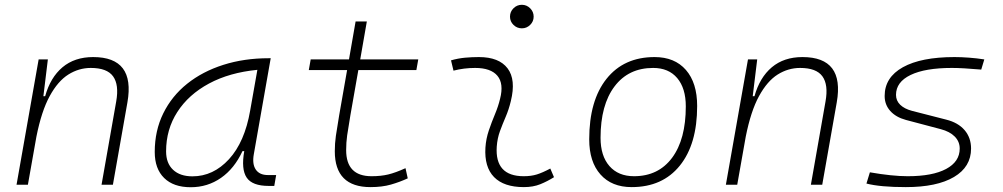

<svg xmlns="http://www.w3.org/2000/svg" viewBox="-20 -763 4142 793"><path d="M48.3 0 139.6 -517.6H177.7L159.2 -365.7H166.5Q188 -442.9 238 -485.1Q288.1 -527.3 364.7 -527.3Q539.1 -527.3 506.3 -340.3L446.3 0H399.4L460 -344.2Q472.2 -413.1 447 -447.8Q421.9 -482.4 355 -482.4Q305.7 -482.4 262.5 -455.3Q219.2 -428.2 185.3 -366.2Q151.4 -304.2 130.4 -198.7L95.2 0Z M767.6 10.3Q696.8 10.3 658 -27.8Q619.1 -65.9 619.1 -135.3Q619.1 -223.1 654.3 -294.7Q689.5 -366.2 752.9 -417Q816.4 -467.8 902.3 -495.1Q988.3 -522.5 1089.4 -522.5H1098.1L1028.3 -126Q1021 -85.4 1036.4 -62.7Q1051.8 -40 1086.4 -40H1120.6L1112.8 4.9H1089.8Q1022 4.9 998.8 -29.5Q975.6 -64 988.8 -138.7H981.4Q948.2 -66.9 892.8 -28.3Q837.4 10.3 767.6 10.3ZM774.9 -34.7Q860.8 -34.7 925.8 -105.5Q990.7 -176.3 1013.2 -306.2L1043 -474.6Q927.7 -463.4 843.3 -418Q758.8 -372.6 712.4 -300.5Q666 -228.5 666 -137.7Q666 -88.9 694.8 -61.8Q723.6 -34.7 774.9 -34.7Z M1510.3 9.8Q1362.8 9.8 1362.8 -138.2Q1362.8 -170.9 1367.2 -201.7Q1371.6 -232.4 1380.9 -287.1L1413.6 -473.6H1255.4L1263.2 -517.6H1421.4L1448.7 -674.3H1495.1L1467.8 -517.6H1707.5L1699.7 -473.6H1460L1427.2 -287.1Q1418 -232.9 1413.8 -203.6Q1409.7 -174.3 1409.7 -143.1Q1409.7 -35.2 1514.6 -35.2Q1553.7 -35.2 1583.7 -42.5Q1613.8 -49.8 1654.8 -68.4L1664.1 -26.4Q1631.3 -11.2 1594.7 -0.7Q1558.1 9.8 1510.3 9.8Z M2252.9 -66.9 2268.1 -31.2Q2241.2 -14.2 2211.7 -2.2Q2182.1 9.8 2143.6 9.8Q2061 9.8 2020.5 -31.7Q1980 -73.2 1984.9 -153.3Q1987.3 -189.9 1999 -224.4Q2010.7 -258.8 2024.4 -291.5Q2038.1 -324.2 2045.4 -355Q2061.5 -417.5 2034.4 -450Q2007.3 -482.4 1942.4 -482.4Q1896 -482.4 1853 -471.2L1842.8 -513.7Q1871.6 -522 1900.4 -524.7Q1929.2 -527.3 1958 -527.3Q2041 -527.3 2076.4 -480.7Q2111.8 -434.1 2089.8 -345.2Q2081.5 -310.5 2068.6 -280.5Q2055.7 -250.5 2044.9 -221.2Q2034.2 -191.9 2031.7 -157.7Q2023.4 -35.2 2143.1 -35.2Q2173.8 -35.2 2197.3 -42.5Q2220.7 -49.8 2252.9 -66.9ZM2135.3 -646Q2115.2 -646 2100.8 -660.2Q2086.4 -674.3 2086.4 -694.3Q2086.4 -714.4 2100.8 -728.8Q2115.2 -743.2 2135.3 -743.2Q2155.3 -743.2 2169.7 -728.8Q2184.1 -714.4 2184.1 -694.3Q2184.1 -674.3 2169.7 -660.2Q2155.3 -646 2135.3 -646Z M2588.9 9.8Q2506.3 9.8 2460 -42.5Q2413.6 -94.7 2413.6 -187.5Q2413.6 -347.7 2485.1 -437.5Q2556.6 -527.3 2683.6 -527.3Q2766.6 -527.3 2813 -474.1Q2859.4 -420.9 2859.4 -325.2Q2859.4 -167.5 2787.8 -78.9Q2716.3 9.8 2588.9 9.8ZM2598.6 -35.2Q2699.2 -35.2 2755.9 -111.3Q2812.5 -187.5 2812.5 -323.7Q2812.5 -398.4 2777.1 -440.4Q2741.7 -482.4 2677.7 -482.4Q2575.7 -482.4 2518.1 -406Q2460.4 -329.6 2460.4 -193.8Q2460.4 -119.1 2497.1 -77.1Q2533.7 -35.2 2598.6 -35.2Z M2978 0 3069.3 -517.6H3107.4L3088.9 -365.7H3096.2Q3117.7 -442.9 3167.7 -485.1Q3217.8 -527.3 3294.4 -527.3Q3468.8 -527.3 3436 -340.3L3376 0H3329.1L3389.6 -344.2Q3401.9 -413.1 3376.7 -447.8Q3351.6 -482.4 3284.7 -482.4Q3235.4 -482.4 3192.1 -455.3Q3148.9 -428.2 3115 -366.2Q3081.1 -304.2 3060.1 -198.7L3024.9 0Z M3721.2 9.8Q3615.7 9.8 3558.6 -4.9L3572.8 -51.3Q3665 -35.2 3729 -35.2Q3831.5 -35.2 3887.7 -65.2Q3943.8 -95.2 3943.8 -149.4Q3943.8 -178.2 3923.3 -199Q3902.8 -219.7 3865.7 -229.5L3721.7 -267.6Q3680.2 -278.8 3657 -304.7Q3633.8 -330.6 3633.8 -366.7Q3633.8 -443.4 3709.2 -485.4Q3784.7 -527.3 3922.4 -527.3Q3949.7 -527.3 3981.9 -524.9Q4014.2 -522.5 4045.4 -517.6L4032.7 -475.6Q3954.6 -482.4 3911.6 -482.4Q3801.3 -482.4 3741 -453.4Q3680.7 -424.3 3680.7 -371.1Q3680.7 -347.2 3698 -330.3Q3715.3 -313.5 3746.6 -305.2L3887.7 -269Q3937 -256.8 3963.9 -225.6Q3990.7 -194.3 3990.7 -149.4Q3990.7 -73.7 3920.2 -32Q3849.6 9.8 3721.2 9.8Z"/></svg>

Font: Cascadia Mono NF ExtraLight
Style: Italic
Weight: 200
Italic angle: -10°
Monospace: yes
Designer: Aaron Bell
Foundry: Saja Typeworks
Version: Version 2404.023; ttfautohint (v1.8.4)